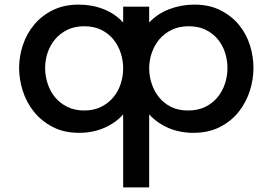

<svg xmlns="http://www.w3.org/2000/svg" viewBox="-20 -582 1152 834"><path d="M515 -85Q481 -47 431.5 -26Q382 -5 324 -5Q258 -5 209 -30.5Q160 -56 127.5 -96.5Q95 -137 79 -187Q63 -237 63 -287Q63 -337 79.5 -386.5Q96 -436 128.5 -475Q161 -514 209.5 -538Q258 -562 323 -562Q380 -562 430.5 -542Q481 -522 515 -484V-553H628V-484Q663 -522 715 -542Q767 -562 824 -562Q889 -562 937.5 -537.5Q986 -513 1018 -474Q1050 -435 1065.5 -386Q1081 -337 1081 -287Q1081 -237 1065 -187Q1049 -137 1017 -96.5Q985 -56 935.5 -30.5Q886 -5 820 -5Q761 -5 712 -26Q663 -47 628 -85V232H515ZM797 -102Q839 -102 871 -117.5Q903 -133 924.5 -159Q946 -185 957 -218Q968 -251 968 -286Q968 -321 957.5 -353.5Q947 -386 926 -411.5Q905 -437 873.5 -452.5Q842 -468 800 -468Q758 -468 726 -452.5Q694 -437 672.5 -411.5Q651 -386 639.5 -353Q628 -320 628 -285Q628 -251 639 -218Q650 -185 671 -159Q692 -133 723.5 -117.5Q755 -102 797 -102ZM346 -102Q387 -102 418.5 -117.5Q450 -133 471.5 -158.5Q493 -184 504 -217Q515 -250 515 -285Q515 -320 504 -353Q493 -386 472 -411.5Q451 -437 419.5 -452.5Q388 -468 346 -468Q304 -468 272.5 -452.5Q241 -437 219.5 -411.5Q198 -386 187 -353.5Q176 -321 176 -286Q176 -252 187 -218.5Q198 -185 219 -159.5Q240 -134 272 -118Q304 -102 346 -102Z"/></svg>

Font: Poppins Cyr Med
Style: Regular
Weight: 500
Designer: Ninad Kale (Devanagari), Jonny Pinhorn (Latin)
Foundry: Indian Type Foundry
Version: 4.004